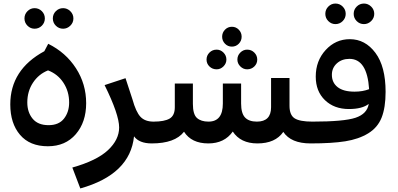

<svg xmlns="http://www.w3.org/2000/svg" viewBox="-20 -809 2247 1083"><path d="M175 -647Q152 -647 135 -664Q118 -681 118 -705Q118 -729 135 -746Q152 -763 175 -763Q199 -763 216 -746Q233 -729 233 -705Q233 -681 216 -664Q199 -647 175 -647ZM336 -647Q312 -647 295 -664Q278 -681 278 -705Q278 -729 295 -746Q312 -763 336 -763Q359 -763 376.5 -746Q394 -729 394 -705Q394 -681 376.5 -664Q359 -647 336 -647ZM250 16Q148 16 93 -48.5Q38 -113 38 -220Q38 -416 230 -520L252 -562Q351 -513 408.5 -424Q466 -335 466 -227Q466 -120 407.5 -52Q349 16 250 16ZM254 -103Q312 -103 341 -140Q370 -177 370 -231Q370 -293 338 -342Q306 -391 251 -412Q198 -391 166 -342.5Q134 -294 134 -231Q134 -176 164 -139.5Q194 -103 254 -103Z M846 -123 856 -57 836 0Q765 0 736 -40Q714 175 433 254L388 136Q526 97 589 38Q652 -21 652 -90Q652 -163 570 -329L688 -368Q703 -325 727 -249Q747 -177 772.5 -150Q798 -123 846 -123Z M1327 -562.5Q1311 -546 1288 -546Q1265 -546 1249 -562.5Q1233 -579 1233 -602Q1233 -625 1249 -641.5Q1265 -658 1288 -658Q1311 -658 1327 -641.5Q1343 -625 1343 -602Q1343 -579 1327 -562.5ZM1202 -418Q1178 -418 1161.5 -434Q1145 -450 1145 -473Q1145 -496 1161.5 -512.5Q1178 -529 1202 -529Q1224 -529 1240.5 -512.5Q1257 -496 1257 -473Q1257 -451 1240.5 -434.5Q1224 -418 1202 -418ZM1319 -473Q1319 -496 1335.5 -512.5Q1352 -529 1374 -529Q1398 -529 1414.5 -512.5Q1431 -496 1431 -473Q1431 -450 1414.5 -434Q1398 -418 1374 -418Q1352 -418 1335.5 -434.5Q1319 -451 1319 -473ZM1742 -123 1752 -59 1732 0Q1621 0 1578 -65Q1533 0 1432 0Q1337 0 1293 -67Q1246 0 1155 0Q1060 0 1018 -66Q967 0 836 0L816 -58L847 -123Q907 -123 936.5 -140Q966 -157 966 -204V-338H1068V-223Q1068 -164 1091 -143.5Q1114 -123 1156 -123Q1237 -123 1237 -225V-338H1340V-225Q1340 -170 1362 -146.5Q1384 -123 1429 -123Q1509 -123 1509 -204V-369H1613V-212Q1613 -160 1642 -141.5Q1671 -123 1742 -123Z M1872 -673Q1849 -673 1832 -690Q1815 -707 1815 -731Q1815 -755 1832 -772Q1849 -789 1872 -789Q1896 -789 1913 -772Q1930 -755 1930 -731Q1930 -707 1913 -690Q1896 -673 1872 -673ZM2033 -673Q2009 -673 1992 -690Q1975 -707 1975 -731Q1975 -755 1992 -772Q2009 -789 2033 -789Q2056 -789 2073.5 -772Q2091 -755 2091 -731Q2091 -707 2073.5 -690Q2056 -673 2033 -673ZM1953 -588Q2040 -588 2097.5 -511Q2155 -434 2155 -291Q2155 -202 2132.5 -145.5Q2110 -89 2056.5 -56.5Q2003 -24 1927.5 -12Q1852 0 1732 0L1712 -58L1742 -123Q1921 -123 1986 -145Q2051 -167 2060 -223Q2023 -194 1948 -194Q1865 -194 1813 -244Q1761 -294 1761 -377Q1761 -466 1817 -527Q1873 -588 1953 -588ZM1852 -387Q1852 -343 1884.5 -317.5Q1917 -292 1980 -292Q2026 -292 2062 -306Q2051 -477 1951 -477Q1908 -477 1880 -451.5Q1852 -426 1852 -387Z"/></svg>

Font: FiraGO Medium
Style: Regular
Weight: 500
Designer: bBox Type
Foundry: bBox Type GmbH
Version: Version 1.001;PS 001.001;hotconv 1.0.88;makeotf.lib2.5.64775